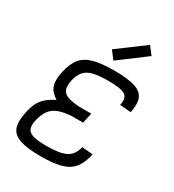

<svg xmlns="http://www.w3.org/2000/svg" viewBox="-207 -983 1014 1116"><g transform="rotate(30 300.0 -425.5)"><path d="M239 14Q150 14 101 -2.5Q52 -19 38 -57Q24 -95 38 -160Q46 -201 59.5 -228.5Q73 -256 96 -276.5Q119 -297 157 -316Q116 -342 103.5 -376Q91 -410 104 -471Q117 -533 145 -568Q173 -603 225 -617.5Q277 -632 363 -632Q453 -632 501.5 -617Q550 -602 564.5 -566.5Q579 -531 566 -470L492 -476Q503 -528 475.5 -545.5Q448 -563 361 -563Q300 -563 262.5 -553.5Q225 -544 205 -521Q185 -498 176 -459Q168 -420 175 -397Q182 -374 208.5 -363Q235 -352 286 -348H372L357 -279H278Q225 -275 191.5 -261.5Q158 -248 139 -220.5Q120 -193 110 -148Q103 -112 112 -92Q121 -72 152 -63.5Q183 -55 241 -55Q332 -55 372 -77Q412 -99 424 -153L497 -147Q484 -85 456 -50Q428 -15 376.5 -0.5Q325 14 239 14ZM329 -679 289 -732 468 -865 508 -813Z"/></g></svg>

Font: Victor Mono
Style: Italic
Weight: 400
Italic angle: -12°
Monospace: yes
Designer: Rune Bjørnerås
Version: Version 1.561;gftools[0.9.30]